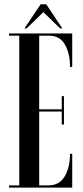

<svg xmlns="http://www.w3.org/2000/svg" viewBox="-20 -852 375 872"><path d="M21 0V-10H67.5V-690H21V-700H308V-548H298Q298 -609 275 -649.5Q252 -690 202 -690H158V-355.5H260.5V-415.5H270.5V-286.5H260.5V-345.5H158V-10H199.5Q250 -10 274 -51.2Q298 -92.5 298 -153.5H308V0ZM91 -723 164.5 -832.5H190L263 -723H253L177 -797L101 -723Z"/></svg>

Font: Imbue 100pt Medium
Style: Regular
Weight: 500
Designer: Tyler Finck
Foundry: Etcetera Type Company
Version: Version 1.102; ttfautohint (v1.8.3)